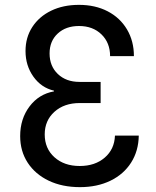

<svg xmlns="http://www.w3.org/2000/svg" viewBox="-20 -760 640 790"><path d="M309 10Q236 10 180.5 -16.5Q125 -43 94 -90.5Q63 -138 63 -200Q63 -271 101.5 -322Q140 -373 202 -384V-387Q150 -399 117.5 -444.5Q85 -490 85 -550Q85 -606 113 -649Q141 -692 190.5 -716Q240 -740 305 -740Q372 -740 423 -713.5Q474 -687 502.5 -639Q531 -591 531 -529H433Q433 -584 397.5 -618.5Q362 -653 305 -653Q251 -653 217.5 -622Q184 -591 184 -540Q184 -488 218 -455.5Q252 -423 307 -423H394V-336H308Q244 -336 204 -300Q164 -264 164 -207Q164 -149 204 -113Q244 -77 308 -77Q371 -77 411 -111.5Q451 -146 453 -202H551Q550 -139 519.5 -91Q489 -43 434.5 -16.5Q380 10 309 10Z"/></svg>

Font: JetBrains Mono NL Medium
Style: Regular
Weight: 500
Monospace: yes
Designer: Philipp Nurullin, Konstantin Bulenkov
Foundry: JetBrains
Version: Version 2.305; ttfautohint (v1.8.4.7-5d5b)